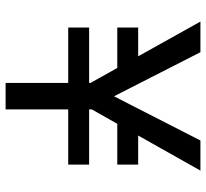

<svg xmlns="http://www.w3.org/2000/svg" viewBox="-45 -689 734 684"><g transform="rotate(90 322.0 -347.0)"><path d="M291 -274.5 56.8 -694H166L347.5 -338.2H298.5L480.5 -694H587.8L351.5 -274.5ZM275.5 0V-329.2H369.8V0ZM228.5 -472.2 255.8 -397.8H78V-472.2ZM78 -223V-297.5H566.5V-223ZM393.8 -397.8 428.5 -472.2H566.5V-397.8Z"/></g></svg>

Font: Outfit Thin
Style: Regular
Weight: 100
Designer: Rodrigo Fuenzalida
Foundry: fragTYPE
Version: Version 1.000